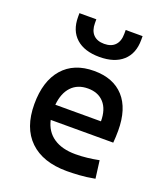

<svg xmlns="http://www.w3.org/2000/svg" viewBox="-143 -885 873 996"><g transform="rotate(20 293.0 -387.0)"><path d="M341.8 9.8Q209 9.8 137 -59.8Q64.9 -129.4 64.9 -259.8Q64.9 -386.7 126.2 -457Q187.5 -527.3 298.8 -527.3Q404.8 -527.3 462.9 -463.4Q521 -399.4 521 -278.3Q521 -242.7 518.1 -211.4H172.9Q186.5 -150.9 232.9 -119.4Q279.3 -87.9 353.5 -87.9Q386.7 -87.9 418.5 -91.6Q450.2 -95.2 482.9 -101.6L495.6 -3.9Q448.7 4.9 410.2 7.3Q371.6 9.8 341.8 9.8ZM299.8 -430.7Q242.7 -430.7 208.7 -394.8Q174.8 -358.9 168.5 -293.5H420.4Q420.4 -359.4 388.4 -395Q356.4 -430.7 299.8 -430.7ZM297.9 -604.5Q214.8 -604.5 169.2 -645.5Q123.5 -686.5 123.5 -761.7V-782.7H216.8V-761.7Q216.8 -720.7 237.8 -698.7Q258.8 -676.8 297.9 -676.8Q336.9 -676.8 357.9 -698.7Q378.9 -720.7 378.9 -761.7V-782.7H472.2V-761.7Q472.2 -686.5 426.5 -645.5Q380.9 -604.5 297.9 -604.5Z"/></g></svg>

Font: Caskaydia Cove Medium
Style: Regular
Weight: 500
Monospace: yes
Designer: Aaron Bell
Foundry: Saja Typeworks
Version: Version 4.300; ttfautohint (v1.8.3)